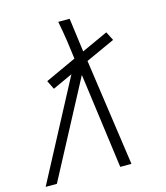

<svg xmlns="http://www.w3.org/2000/svg" viewBox="-127 -825 787 910"><g transform="rotate(-15 267.0 -370.0)"><path d="M-16 0 240 -484 142 -439 121 -482 273 -552 261 -642Q257 -667 253 -691.5Q249 -716 244 -740H300L322 -574L451 -633L473 -590L330 -525L405 0H350L287 -468L39 0Z"/></g></svg>

Font: Lode Dark
Style: Italic
Weight: 400
Italic angle: -11°
Monospace: yes
Designer: Belleve Invis
Foundry: Belleve Invis
Version: Version 29.2.0; ttfautohint (v1.8.3)